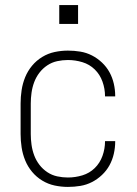

<svg xmlns="http://www.w3.org/2000/svg" viewBox="-20 -727 540 755"><path d="M247 8Q221 8 195 2.5Q169 -3 146 -17Q123 -31 106 -51.5Q89 -72 79 -96.5Q69 -121 65 -147.5Q61 -174 61 -200V-320Q61 -346 65 -372.5Q69 -399 79 -423.5Q89 -448 106 -468.5Q123 -489 146 -503Q169 -517 195 -522.5Q221 -528 247 -528Q272 -528 296 -524Q320 -520 341.5 -509Q363 -498 381 -481Q399 -464 410.5 -443Q422 -422 427.5 -398Q433 -374 433 -350Q433 -349 433 -349Q433 -349 433 -348H393Q393 -348 393 -348.5Q393 -349 393 -349Q393 -378 383 -406Q373 -434 352.5 -454Q332 -474 304 -482.5Q276 -491 247 -491Q226 -491 205 -486.5Q184 -482 166 -470Q148 -458 135 -441Q122 -424 114.5 -404Q107 -384 104 -362.5Q101 -341 101 -320V-200Q101 -179 104 -157.5Q107 -136 114.5 -116Q122 -96 135 -79Q148 -62 166 -50Q184 -38 205 -33.5Q226 -29 247 -29Q276 -29 304 -37.5Q332 -46 352.5 -66Q373 -86 383 -114Q393 -142 393 -171Q393 -171 393 -171.5Q393 -172 393 -172H433Q433 -171 433 -171Q433 -171 433 -170Q433 -146 427.5 -122Q422 -98 410.5 -77Q399 -56 381 -39Q363 -22 341.5 -11Q320 0 296 4Q272 8 247 8ZM213 -633V-707H287V-633Z"/></svg>

Font: Iosevka SS04 Extralight
Style: Regular
Weight: 200
Monospace: yes
Designer: Belleve Invis
Foundry: Belleve Invis
Version: Version 19.0.0; ttfautohint (v1.8.4)